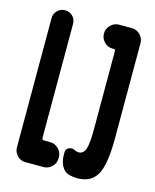

<svg xmlns="http://www.w3.org/2000/svg" viewBox="-112 -807 723 893"><g transform="rotate(15 250.0 -360.0)"><path d="M411.1 -730.5Q434.6 -730.5 451.2 -713.4Q467.8 -696.3 467.8 -672.9V-214.8Q467.8 -88.9 439.9 -39.6Q412.1 9.8 344.7 9.8Q328.1 9.8 307.6 4.9Q283.2 -1 270.5 -24.9Q257.8 -48.8 257.8 -77.1V-92.8Q257.8 -107.4 272 -114.3Q286.1 -121.1 299.8 -114.3Q309.6 -108.4 320.3 -108.4Q343.8 -108.4 353 -134.3Q362.3 -160.2 362.3 -230.5V-606.4Q362.3 -615.2 353.5 -615.2H348.6Q325.2 -615.2 308.6 -632.3Q292 -649.4 292 -671.9V-672.9Q292 -696.3 309.1 -713.4Q326.2 -730.5 348.6 -730.5ZM180.7 -120.1Q204.1 -120.1 221.2 -103Q238.3 -85.9 238.3 -63.5V-56.6Q238.3 -33.2 221.2 -16.6Q204.1 0 180.7 0H93.8Q70.3 0 54.2 -17.1Q38.1 -34.2 38.1 -56.6V-677.7Q38.1 -700.2 53.2 -715.3Q68.4 -730.5 90.3 -730.5Q112.3 -730.5 127 -715.3Q141.6 -700.2 141.6 -677.7V-128.9Q141.6 -120.1 151.4 -120.1Z"/></g></svg>

Font: Rounded Mgen+ 1m bold
Style: Bold
Weight: 700
Designer: [Source Han Sans]
Ryoko NISHIZUKA  (kana & ideographs); Paul D. Hunt (Latin, Greek & Cyrillic); Wenlong ZHANG  (bopomofo
Version: Version 1.059.20150602